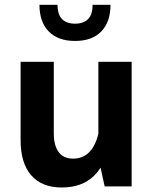

<svg xmlns="http://www.w3.org/2000/svg" viewBox="-20 -797 654 821"><path d="M542.9 -532.8H400.6V-123.5L427.5 0H542.9ZM68.1 -197.3Q68.1 -100 113.3 -47.7Q158.6 4.7 244.1 4.7Q331.4 4.7 383 -46.2Q434.6 -97.1 457.1 -204.8L401.3 -227.7Q388.9 -174.4 361.9 -146.6Q334.8 -118.7 292.2 -118.7Q251.9 -118.7 230.9 -146.7Q210 -174.6 210 -227.6V-532.8H68.1ZM452.5 -776.6H375.9Q375.9 -734.7 356.5 -715.2Q337.1 -695.8 300.9 -695.8Q264.8 -695.8 245.4 -715.2Q226.1 -734.7 226.1 -776.6H148.7Q148.7 -703 188.5 -662.4Q228.2 -621.9 300.9 -621.9Q373.6 -621.9 413 -662.4Q452.5 -703 452.5 -776.6Z"/></svg>

Font: Estedad VF
Style: Regular
Weight: 100
Designer: Amin Abedi
Version: Version 7.3